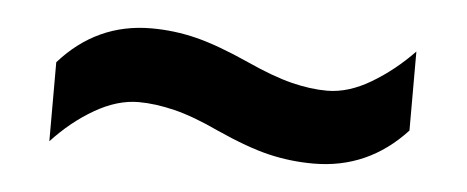

<svg xmlns="http://www.w3.org/2000/svg" viewBox="-27 -474 588 242"><g transform="rotate(5 266.5 -352.5)"><path d="M251 -308Q219 -323 194.5 -329Q170 -335 149 -335Q122 -335 93.5 -318.5Q65 -302 41 -276V-376Q88 -429 157 -429Q186 -429 214 -422Q242 -415 282 -397Q315 -382 339 -376Q363 -370 384 -370Q411 -370 439.5 -387Q468 -404 492 -429V-329Q444 -277 375 -277Q346 -277 318.5 -283.5Q291 -290 251 -308Z"/></g></svg>

Font: Noto Sans Khmer SemiCondensed SemiBold
Style: Regular
Weight: 600
Width: 4
Designer: Danh Hong and the Monotype Design Team
Foundry: Monotype Imaging Inc.
Version: Version 2.004; ttfautohint (v1.8.4.7-5d5b)